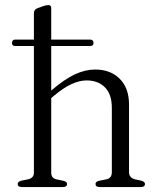

<svg xmlns="http://www.w3.org/2000/svg" viewBox="-20 -756 629 776"><path d="M28.5 -582Q28.5 -596 41.5 -596H117V-702Q117 -718 132 -723L155.5 -731.5Q168 -735.5 175 -735.5Q187 -735.5 187 -723.5V-596H344Q358 -596 358 -582.5Q358 -570 344 -570H187V-390Q241.5 -436.5 283.2 -455.8Q325 -475 364.5 -475Q426.5 -475 464 -437.5Q501.5 -400 501.5 -333V-60.5Q501.5 -37 526.5 -31L550.5 -26Q566 -21.5 566 -12.5Q566 0 549 0H383Q366 0 366 -12.5Q366 -22 381 -25.5L409 -31Q432 -35 432 -60.5V-319.5Q432 -375.5 404 -403.2Q376 -431 330 -431Q302 -431 269.2 -416.2Q236.5 -401.5 197 -368L187 -359.5V-58Q187 -35.5 209 -31L235 -25.5Q251 -22 251 -12.5Q251 0 233.5 0H68.5Q51.5 0 51.5 -12.5Q51.5 -22 67 -26L94.5 -31.5Q117 -37 117 -58V-570H41.5Q28.5 -570 28.5 -582Z"/></svg>

Font: Fraunces 9pt Light
Style: Regular
Weight: 300
Version: Version 1.000;[0bf87f6ff]